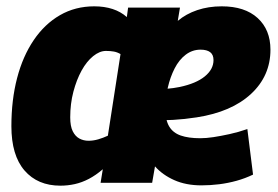

<svg xmlns="http://www.w3.org/2000/svg" viewBox="-20 -577 878 607"><path d="M171 10Q99 10 57.5 -38Q16 -86 16 -178Q16 -261 34 -330Q52 -399 86.5 -450Q121 -501 169.5 -529Q218 -557 278 -557Q310 -557 336 -548.5Q362 -540 381 -523L385 -553H549L542 -511Q568 -533 603.5 -545Q639 -557 681 -557Q754 -557 794.5 -520Q835 -483 835 -420Q835 -337 773.5 -280Q712 -223 602 -206Q563 -200 527.5 -198Q492 -196 461 -200L470 -296Q490 -295 509 -296.5Q528 -298 548 -302Q600 -313 627.5 -335.5Q655 -358 655 -387Q655 -404 644.5 -412Q634 -420 614 -420Q588 -420 567 -404Q546 -388 532 -360.5Q518 -333 510.5 -300Q503 -267 503 -231Q503 -197 515 -177Q527 -157 551.5 -148.5Q576 -140 613 -140Q632 -140 655 -143.5Q678 -147 705.5 -153Q733 -159 762 -169L780 -25Q755 -13 728 -5.5Q701 2 673 5.5Q645 9 617 9Q568 9 531 -7.5Q494 -24 470 -51L461 1H298L305 -42Q283 -23 261 -11.5Q239 0 216.5 5Q194 10 171 10ZM260 -132Q275 -132 290.5 -136.5Q306 -141 321 -148L361 -406Q351 -412 340 -414Q329 -416 315 -416Q295 -416 274.5 -399.5Q254 -383 238 -354Q222 -325 212 -287Q202 -249 202 -206Q202 -178 210 -162Q218 -146 231 -139Q244 -132 260 -132Z"/></svg>

Font: Georama ExtraBold
Style: Italic
Weight: 800
Italic angle: -9°
Version: Version 1.001